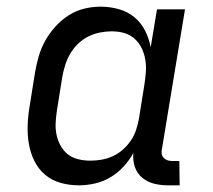

<svg xmlns="http://www.w3.org/2000/svg" viewBox="-20 -548 640 576"><path d="M217 8Q188 8 161.5 0.5Q135 -7 115 -24Q95 -41 83 -65.5Q71 -90 66.5 -117Q62 -144 63 -172.5Q64 -201 69 -230L85 -330Q89 -354 96 -378.5Q103 -403 115.5 -425.5Q128 -448 146 -468Q164 -488 186 -502Q208 -516 232.5 -522Q257 -528 282 -528Q310 -528 336.5 -520.5Q363 -513 383 -496.5Q403 -480 415 -456.5Q427 -433 432 -406L451 -520H535L466 -102Q464 -95 465 -87.5Q466 -80 470.5 -75Q475 -70 481.5 -67.5Q488 -65 496 -65H518L519 8H484Q462 8 442 3Q422 -2 406.5 -15Q391 -28 384.5 -47.5Q378 -67 380 -89Q368 -67 350.5 -48Q333 -29 311 -16Q289 -3 264.5 2.5Q240 8 217 8ZM251 -66Q268 -66 285 -69Q302 -72 318.5 -79.5Q335 -87 349 -99.5Q363 -112 373 -127Q383 -142 388.5 -159Q394 -176 397 -193L413 -293Q416 -312 417.5 -331Q419 -350 416 -368.5Q413 -387 405 -403.5Q397 -420 383.5 -432Q370 -444 352.5 -449Q335 -454 315 -454Q298 -454 280 -450.5Q262 -447 245 -438.5Q228 -430 214 -416.5Q200 -403 190.5 -386.5Q181 -370 175.5 -352.5Q170 -335 167 -318L151 -218Q148 -199 147 -180.5Q146 -162 149.5 -144.5Q153 -127 161.5 -111.5Q170 -96 183 -85.5Q196 -75 214 -70.5Q232 -66 251 -66Z"/></svg>

Font: Iosevka HT Extended
Style: Italic
Weight: 400
Width: 7
Italic angle: -9°
Monospace: yes
Designer: Belleve Invis
Foundry: Belleve Invis
Version: Version 32.3.0; ttfautohint (v1.8.4)